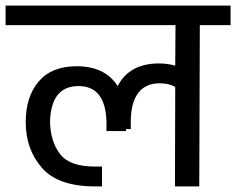

<svg xmlns="http://www.w3.org/2000/svg" viewBox="-30 -667 845 687"><path d="M795 -647V-577H685L683 0H596L597 -356Q574 -369 542 -369Q491 -369 465 -335Q439 -301 438 -237V-205H421V-198H351V-230Q348 -359 251 -359Q152 -359 149 -230Q151 -159 185.5 -115Q220 -71 310 -71H335V0H310Q178 0 120 -66.5Q62 -133 62 -230Q62 -321 108.5 -375.5Q155 -430 244 -430Q346 -430 391 -359Q433 -440 539 -440Q570 -440 597 -432L598 -577H-10V-647Z"/></svg>

Font: Biryani
Style: Regular
Weight: 400
Designer: Dan Reynolds and Mathieu Reguer
Foundry: Dan Reynolds and Mathieu Reguer
Version: Version 1.004; ttfautohint (v1.1) -l 5 -r 5 -G 72 -x 0 -D la